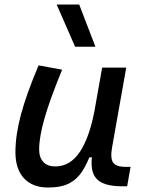

<svg xmlns="http://www.w3.org/2000/svg" viewBox="-20 -815 626 845"><path d="M191.4 10.3Q123 10.3 85.4 -30.5Q47.9 -71.3 47.9 -145Q47.9 -219.7 72 -310.3Q96.2 -400.9 149.9 -527.3L253.4 -508.3Q200.2 -378.9 176.3 -295.7Q152.3 -212.4 152.3 -157.2Q152.3 -121.6 170.9 -102.1Q189.5 -82.5 223.1 -82.5Q288.1 -82.5 330.6 -145.3Q373 -208 395.5 -325.7L386.7 -122.6H354.5L382.3 -146Q365.2 -98.1 343.3 -63Q321.3 -27.8 285.9 -8.8Q250.5 10.3 191.4 10.3ZM516.6 4.9Q463.9 4.9 432.6 -9Q401.4 -22.9 390.1 -52.7Q378.9 -82.5 385.3 -129.9L379.4 -234.9L429.7 -517.6H535.6L473.1 -165.5Q464.8 -118.7 477.8 -99.6Q490.7 -80.6 533.7 -80.6H554.7L539.6 4.9ZM310.5 -609.4 229.5 -794.9H328.6L399.9 -609.4Z"/></svg>

Font: Cascadia Code PL
Style: Italic
Weight: 400
Italic angle: -10°
Monospace: yes
Designer: Aaron Bell
Foundry: Saja Typeworks
Version: Version 2404.023